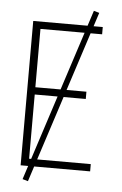

<svg xmlns="http://www.w3.org/2000/svg" viewBox="-59 -855 619 974"><g transform="rotate(5 250.0 -368.0)"><path d="M77 0V-735H431V-698H117V-401H377V-364H117V-37H431V0ZM121 77 93 69 379 -813 407 -805Z"/></g></svg>

Font: Zed Sans Extralight
Style: Regular
Weight: 200
Designer: Belleve Invis
Foundry: Belleve Invis
Version: Version 1.0.0; ttfautohint (v1.8.4)